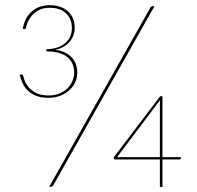

<svg xmlns="http://www.w3.org/2000/svg" viewBox="-20 -724 764 744"><path d="M186.5 -6Q184 -2 181.2 -1Q178.5 0 175.5 0H170.5L562.5 -694Q565.5 -700 572.5 -700H578.5ZM68.5 -612Q71.5 -633.5 80.5 -650.5Q89.5 -667.5 103 -679.5Q116.5 -691.5 134.5 -697.8Q152.5 -704 173.5 -704Q192 -704 209.5 -698.8Q227 -693.5 240.2 -682.8Q253.5 -672 261.5 -655.5Q269.5 -639 269.5 -616Q269.5 -598.5 263.2 -584Q257 -569.5 246.8 -558.8Q236.5 -548 222.8 -541Q209 -534 194 -531Q235.5 -525.5 257.5 -502Q279.5 -478.5 279.5 -443Q279.5 -422.5 271.2 -404.8Q263 -387 248 -373.8Q233 -360.5 212.8 -352.8Q192.5 -345 168.5 -345Q137.5 -345 117.5 -353.8Q97.5 -362.5 85.2 -375.5Q73 -388.5 66.5 -404Q60 -419.5 56.5 -433L60.5 -435Q62 -436 65 -435.8Q68 -435.5 69.5 -431Q70.5 -428 74.2 -415.5Q78 -403 88.2 -389.5Q98.5 -376 117.5 -365Q136.5 -354 168.5 -354Q193 -354 211.8 -362.2Q230.5 -370.5 242.8 -383.2Q255 -396 261.2 -411.8Q267.5 -427.5 267.5 -442Q267.5 -459.5 261.5 -474.8Q255.5 -490 242.8 -501.2Q230 -512.5 209.2 -518.8Q188.5 -525 159.5 -525V-533Q206.5 -534.5 232.5 -556.8Q258.5 -579 258.5 -615Q258.5 -635.5 251.5 -650.5Q244.5 -665.5 232.5 -675.2Q220.5 -685 205.2 -689.5Q190 -694 173.5 -694Q136 -694 112 -672.2Q88 -650.5 80.5 -616Q79 -611 74.5 -611ZM599.5 -115V-323Q599.5 -326.5 599.8 -329.5Q600 -332.5 600.5 -336.5L433.5 -115ZM680.5 -115V-110Q680.5 -106 675.5 -106H609.5V0H599.5V-106H427.5Q421.5 -106 421.5 -109L420.5 -114L600.5 -351H609.5V-115Z"/></svg>

Font: Lato 2
Style: Regular
Weight: 100
Designer: Lukasz Dziedzic with Adam Twardoch and Botio Nikoltchev
Foundry: tyPoland Lukasz Dziedzic
Version: Version 2.015; 2015-08-06; http://www.latofonts.com/